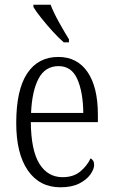

<svg xmlns="http://www.w3.org/2000/svg" viewBox="-20 -786 479 816"><path d="M237 10Q148 10 98.5 -61.5Q49 -133 49 -263Q49 -404 95.5 -474Q142 -544 228 -544Q308 -544 352 -480Q396 -416 396 -298V-267H111Q112 -147 147.5 -90Q183 -33 246 -33Q292 -33 321 -57Q350 -81 365 -113Q371 -110 375.5 -103.5Q380 -97 380 -85Q380 -67 364 -44.5Q348 -22 316.5 -6Q285 10 237 10ZM334 -306Q333 -395 308.5 -450Q284 -505 229 -505Q172 -505 144 -452Q116 -399 112 -306ZM251 -606Q230 -624 204 -652.5Q178 -681 155 -710Q132 -739 122 -756V-766H195Q208 -732 231.5 -690Q255 -648 273 -619V-606Z"/></svg>

Font: Noto Serif Tamil Condensed Light
Style: Italic
Weight: 300
Width: 3
Italic angle: -12°
Designer: Indian Type Foundry, Tom Grace, and the Monotype Design Team
Foundry: Monotype Imaging Inc.
Version: Version 2.003; ttfautohint (v1.8.4.7-5d5b)